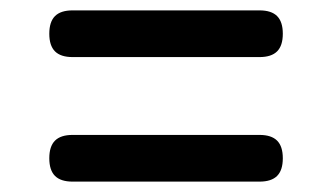

<svg xmlns="http://www.w3.org/2000/svg" viewBox="-20 -515 640 370"><path d="M120 -165Q97 -165 86 -176Q75 -187 75 -210Q75 -233 86 -244Q97 -255 120 -255H480Q503 -255 514 -244Q525 -233 525 -210Q525 -187 514 -176Q503 -165 480 -165ZM120 -405Q97 -405 86 -416Q75 -427 75 -450Q75 -473 86 -484Q97 -495 120 -495H480Q503 -495 514 -484Q525 -473 525 -450Q525 -427 514 -416Q503 -405 480 -405Z"/></svg>

Font: Maple Mono
Style: Regular
Weight: 400
Monospace: yes
Designer: subframe7536
Version: Version 7.300